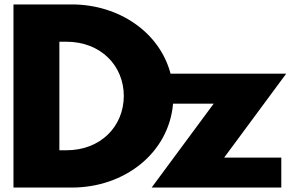

<svg xmlns="http://www.w3.org/2000/svg" viewBox="-20 -845 1350 865"><path d="M40.7 -825V0H303.6C541 0 740.6 -155.5 759.7 -378H942.7L663.2 0H1247.3V-135H989.9L1269.3 -513H748.4C699.6 -699.4 516 -825 303.5 -825ZM247.5 -168V-657H279.3C433.3 -657 537.8 -550 537.8 -412C536.8 -274 432.2 -168 279.3 -168Z"/></svg>

Font: Hussar
Style: BdWide
Weight: 700
Foundry: Cannot Into Space Fonts
Version: Version 2.00